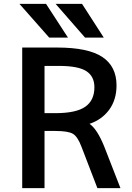

<svg xmlns="http://www.w3.org/2000/svg" viewBox="-20 -979 686 1000"><path d="M211.9 -296.9V1H95.7V-731.4H277.3Q439.5 -731.4 513.2 -682.1Q586.9 -632.8 586.9 -534.2Q586.9 -459 547.9 -406.2Q509.8 -355.5 446.3 -334Q485.4 -307.6 522.5 -216.8L607.4 1H487.3L404.3 -214.8Q384.8 -266.6 360.4 -281.7Q335.9 -296.9 267.6 -296.9ZM287.1 -635.7H211.9V-389.6H267.6Q376 -389.6 423.8 -422.9Q471.7 -456.1 471.7 -524.4Q471.7 -581.1 429.7 -608.4Q387.7 -635.7 287.1 -635.7ZM407.2 -959 520.5 -783.2H422.9L269.5 -959ZM219.7 -959 334 -783.2H236.3L81.1 -959Z"/></svg>

Font: Gen Shin Gothic Medium
Style: Regular
Weight: 500
Designer: [Source Han Sans]
Ryoko NISHIZUKA  (kana & ideographs); Paul D. Hunt (Latin, Greek & Cyrillic); Wenlong ZHANG  (bopomofo
Version: Version 1.002.20150607